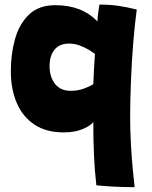

<svg xmlns="http://www.w3.org/2000/svg" viewBox="-20 -564 644 815"><path d="M551.5 230.5Q499 230.5 458 228Q417 225.5 389 222.5Q381.5 158 378.8 92Q376 26 376 -46.5Q367.5 -32 333.2 -17Q299 -2 250 -2Q176.5 -2 126.8 -34.8Q77 -67.5 51.5 -126.2Q26 -185 26 -262.5Q26 -336 44.2 -399.8Q62.5 -463.5 103.8 -502.8Q145 -542 215 -542Q327.5 -542 393.5 -473Q394 -489 397.2 -512.8Q400.5 -536.5 402 -544.5Q447.5 -544.5 482.8 -539.2Q518 -534 560.5 -523.5Q551.5 -457 545.2 -378.2Q539 -299.5 535.8 -219Q532.5 -138.5 532.5 -65.5Q532.5 -7.5 535.8 49.2Q539 106 543.5 153.5Q548 201 551.5 230.5ZM280 -178.5Q310.5 -178.5 336.8 -188.2Q363 -198 376 -206.5Q377 -233.5 379 -270.5Q381 -307.5 383 -335.5Q375.5 -341 358.8 -351.5Q342 -362 319.5 -370.5Q297 -379 273 -379Q232.5 -379 211.5 -353.2Q190.5 -327.5 190.5 -283.5Q190.5 -237.5 213.5 -208Q236.5 -178.5 280 -178.5Z"/></svg>

Font: Grandstander ExtraBold
Style: Regular
Weight: 800
Designer: Tyler Finck
Foundry: Etcetera Type Co
Version: Version 1.200; ttfautohint (v1.8.3)